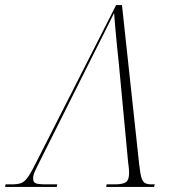

<svg xmlns="http://www.w3.org/2000/svg" viewBox="-70 -734 694 754"><path d="M-50 0 -48 -10H-23Q-1 -10 13 -15Q27 -20 41 -40.5Q55 -61 77 -106L386 -714H409L476 -94Q480 -56 485 -38Q490 -20 499.5 -15Q509 -10 526 -10H538L535 0H347L349 -10H380Q413 -10 425 -19Q437 -28 437 -55Q437 -65 435.5 -77.5Q434 -90 433 -98L397 -481Q394 -510 390 -548Q386 -586 383 -622Q380 -658 378 -683Q366 -659 355 -636.5Q344 -614 328.5 -583.5Q313 -553 289 -505L87 -102Q77 -83 68.5 -64.5Q60 -46 60 -34Q60 -18 71 -14Q82 -10 112 -10H155L153 0Z"/></svg>

Font: Noto Serif Display SemiCondensed ExtraLight
Style: Italic
Weight: 200
Width: 4
Italic angle: -12°
Designer: Monotype Design Team
Foundry: Monotype Imaging Inc.
Version: Version 2.009